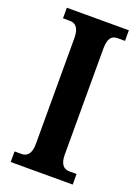

<svg xmlns="http://www.w3.org/2000/svg" viewBox="-138 -775 606 835"><g transform="rotate(20 165.0 -357.0)"><path d="M22 0H309V-49H275C251 -49 232 -65 232 -110V-601C232 -651 249 -665 275 -665H309V-714H22V-665H55C77 -665 98 -651 98 -602V-110C98 -63 77 -49 55 -49H22Z"/></g></svg>

Font: Noto Serif Tamil ExtraCondensed
Style: Bold Italic
Weight: 700
Width: 2
Italic angle: -12°
Designer: Indian Type Foundry, Tom Grace, and the Monotype Design Team
Foundry: Monotype Imaging Inc.
Version: Version 2.003